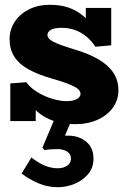

<svg xmlns="http://www.w3.org/2000/svg" viewBox="-20 -504 534 801"><path d="M294 14Q260 14 229.5 7.5Q199 1 172.5 -13Q146 -27 123 -50Q100 -73 82 -105L129 -108V1H23V-156L90 -161Q107 -137 137 -119Q167 -101 199.5 -91.5Q232 -82 257 -82Q276 -82 289 -86Q302 -90 309 -97Q316 -104 316 -113Q316 -119 311.5 -126Q307 -133 295 -140Q283 -147 259.5 -156Q236 -165 197 -176Q138 -193 98.5 -215Q59 -237 39.5 -268Q20 -299 20 -341Q20 -380 41 -412.5Q62 -445 100 -464.5Q138 -484 190 -484Q232 -484 267 -472Q302 -460 331.5 -434Q361 -408 385 -365L338 -361V-471H444V-315L378 -309Q360 -336 338 -353.5Q316 -371 290.5 -379.5Q265 -388 236 -388Q218 -388 205 -384.5Q192 -381 185 -374Q178 -367 178 -358Q178 -351 183 -344.5Q188 -338 200.5 -331Q213 -324 235 -316Q257 -308 290 -298Q348 -281 389 -257.5Q430 -234 452 -202Q474 -170 474 -127Q474 -87 451 -55Q428 -23 387.5 -4.5Q347 14 294 14ZM221 277Q178 277 140 260.5Q102 244 70 220L111 153Q139 175 166 186.5Q193 198 221 198Q245 198 260.5 187Q276 176 276 158Q276 138 259.5 128Q243 118 219 118Q203 118 190.5 119Q178 120 165 122L157 112L211 -16H284L251 62Q253 62 257 62Q261 62 265 62Q309 62 339.5 87Q370 112 370 158Q370 196 347.5 222.5Q325 249 291 263Q257 277 221 277Z"/></svg>

Font: BioRhyme ExtraBold
Style: Regular
Weight: 800
Designer: Aoife Mooney
Foundry: Aoife Mooney Type
Version: Version 1.600;gftools[0.9.33]